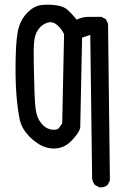

<svg xmlns="http://www.w3.org/2000/svg" viewBox="-20 -670 540 821"><path d="M405 131 386 121Q376 109 374 94L366 -521L331 -509L323 -122Q315 -97 282.5 -65Q250 -33 205 -35Q160 -37 117 -75.5Q74 -114 64.5 -158Q55 -202 50 -268Q45 -334 47 -424.5Q49 -515 60.5 -553.5Q72 -592 99.5 -618.5Q127 -645 157.5 -648.5Q188 -652 220 -647.5Q252 -643 268.5 -628.5Q285 -614 308 -586Q333 -598 359.5 -598Q386 -598 413 -598L433 -588L442 -568L450 102L440 121Q426 133 405 131ZM230 -120 246 -142 254 -524Q242 -549 222.5 -564.5Q203 -580 181 -572.5Q159 -565 144 -544.5Q129 -524 126 -491Q123 -458 124.5 -391.5Q126 -325 127.5 -274.5Q129 -224 134 -194.5Q139 -165 156 -143.5Q173 -122 195 -117Q217 -112 230 -120Z"/></svg>

Font: NaniFont Regular
Style: Regular
Weight: 400
Designer: Nanigashitei
Version: Version 1.036